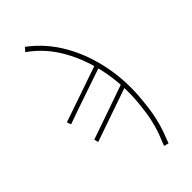

<svg xmlns="http://www.w3.org/2000/svg" viewBox="-274 -748 996 996"><g transform="rotate(-45 223.5 -250.5)"><path d="M316 190 290 183Q303 152 315 119.5Q327 87 337 43Q347 -1 353 -64Q365 -185 342.5 -301Q320 -417 265.5 -513.5Q211 -610 125 -670L143 -691Q233 -624 289.5 -524Q346 -424 368.5 -305.5Q391 -187 378 -65Q372 2 362 47.5Q352 93 340 126Q328 159 316 190ZM63 -73 57 -96 381 -209 380 -183Q298 -154 224 -129Q150 -104 63 -73ZM28 -237 20 -260 345 -372 344 -346Q263 -318 188.5 -293Q114 -268 28 -237Z"/></g></svg>

Font: Source Sans 3
Style: Italic
Weight: 200
Italic angle: -11°
Designer: Paul D. Hunt
Foundry: Adobe
Version: Version 3.046;hotconv 1.0.118;makeotfexe 2.5.65603